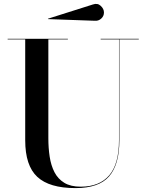

<svg xmlns="http://www.w3.org/2000/svg" viewBox="-20 -949 745 984"><path d="M465.8 -842.6 226.8 -851 225.4 -853 455.8 -926Q479.8 -934.5 496.2 -919.1Q512.8 -903.8 512.8 -885Q512.8 -866.2 498.6 -853.6Q484.5 -840.9 465.8 -842.6ZM19.2 -750H327.8V-747H227.8V-240Q227.8 -190.5 234.6 -145.9Q241.4 -101.2 259.1 -66.6Q276.9 -32 309.6 -12.1Q342.2 7.8 394 7.8Q489.2 7.8 539.5 -50.2Q589.8 -108.2 589.8 -230V-747H495.8V-750H691.2V-747H591.8V-230Q591.8 -106.2 539.5 -45.6Q487.2 15 367.2 15Q233 15 171.1 -42.6Q109.2 -100.2 109.2 -230V-747H19.2Z"/></svg>

Font: Bodoni* 72 Medium
Style: Regular
Weight: 500
Version: Version 1.002; ttfautohint (v0.97) -l 8 -r 50 -G 200 -x 14 -